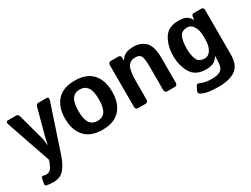

<svg xmlns="http://www.w3.org/2000/svg" viewBox="-59 -1061 2359 1805"><g transform="rotate(-30 1120.0 -158.0)"><path d="M34.7 -474.6Q21.5 -512.7 50.8 -512.7H138.2Q160.6 -512.7 167.5 -487.8L241.2 -214.8Q246.6 -195.8 250.7 -165.8Q254.9 -135.7 254.9 -127.4H257.8Q263.7 -153.3 266.4 -168.7Q269 -184.1 281.2 -228.5L351.1 -487.8Q357.9 -512.7 380.4 -512.7H467.8Q496.6 -512.7 483.9 -474.6L319.3 20.5Q290.5 107.4 248.5 156.2Q206.5 205.1 131.8 205.1Q90.8 205.1 58.6 198.2Q40 194.3 44.4 172.9L55.2 119.1Q59.6 98.1 80.1 104.5Q95.2 109.4 108.4 109.4Q147.9 109.4 168.7 71.8Q189.5 34.2 196.3 7.3L197.8 0Z M522.5 -256.3Q522.5 -380.9 586.7 -451.7Q650.9 -522.5 777.8 -522.5Q904.8 -522.5 969 -451.7Q1033.2 -380.9 1033.2 -256.3Q1033.2 -131.8 969 -61Q904.8 9.8 777.8 9.8Q650.9 9.8 586.7 -61Q522.5 -131.8 522.5 -256.3ZM667 -256.3Q667 -163.6 695.6 -124.8Q724.1 -85.9 777.8 -85.9Q831.5 -85.9 860.1 -124.8Q888.7 -163.6 888.7 -256.3Q888.7 -349.1 860.1 -387.9Q831.5 -426.8 777.8 -426.8Q724.1 -426.8 695.6 -387.9Q667 -349.1 667 -256.3Z M1168 0Q1138.7 0 1138.7 -29.3V-483.4Q1138.7 -512.7 1168 -512.7H1245.1Q1274.4 -512.7 1274.4 -483.4V-455.1H1276.4Q1298.8 -493.7 1333.5 -508.1Q1368.2 -522.5 1417 -522.5Q1493.2 -522.5 1543 -474.6Q1592.8 -426.8 1592.8 -299.8V-29.3Q1592.8 0 1563.5 0H1485.4Q1456.1 0 1456.1 -29.3V-264.6Q1456.1 -371.1 1441.4 -398.9Q1426.8 -426.8 1378.4 -426.8Q1327.1 -426.8 1301.3 -387Q1275.4 -347.2 1275.4 -221.7V-29.3Q1275.4 0 1246.1 0Z M1697.3 -256.3Q1697.3 -363.8 1743.9 -443.1Q1790.5 -522.5 1905.3 -522.5Q1949.2 -522.5 1980.5 -509.8Q2011.7 -497.1 2037.1 -455.1H2039.1L2041 -483.4Q2043 -512.7 2067.4 -512.7H2144.5Q2173.8 -512.7 2173.8 -483.4V-5.4Q2173.8 114.3 2109.4 159.7Q2044.9 205.1 1922.9 205.1Q1871.1 205.1 1827.1 199.7Q1783.2 194.3 1738.3 172.9Q1714.8 161.6 1730.5 130.4L1748 95.2Q1758.8 73.7 1783.7 85.4Q1803.7 94.7 1833.3 102.1Q1862.8 109.4 1908.2 109.4Q1970.7 109.4 2003.9 86.2Q2037.1 63 2037.1 -15.1V-23.4Q2037.1 -43 2039.1 -62.5H2037.1Q2011.7 -20.5 1980.5 -7.8Q1949.2 4.9 1905.3 4.9Q1790.5 4.9 1743.9 -74.5Q1697.3 -153.8 1697.3 -256.3ZM1841.8 -256.3Q1841.8 -183.1 1862.1 -137Q1882.3 -90.8 1948.2 -90.8Q1984.9 -90.8 2011 -132.1Q2037.1 -173.3 2037.1 -239.3V-278.3Q2037.1 -344.2 2011 -385.5Q1984.9 -426.8 1948.2 -426.8Q1882.3 -426.8 1862.1 -380.6Q1841.8 -334.5 1841.8 -256.3Z"/></g></svg>

Font: Istok Web
Style: Bold
Weight: 700
Designer: Andrey V. Panov
Foundry: Andrey V. Panov
Version: Version 1.0.2g